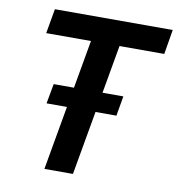

<svg xmlns="http://www.w3.org/2000/svg" viewBox="-78 -757 768 828"><g transform="rotate(10 306.0 -343.0)"><path d="M171 0 273 -578H77L96 -686H612L594 -578H398L296 0ZM131 -280 147 -367H452L437 -280Z"/></g></svg>

Font: Archivo SemiCondensed SemiBold
Style: Italic
Weight: 600
Width: 4
Italic angle: -10°
Designer: Hector Gatti
Foundry: Omnibus-Type
Version: Version 2.001